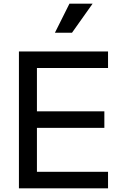

<svg xmlns="http://www.w3.org/2000/svg" viewBox="-20 -1025 646 1045"><path d="M83 0H568V-90H181V-329H548V-419H181V-655H568V-745H83ZM279 -847H372L484 -1005H358Z"/></svg>

Font: Mluvka Medium
Style: Regular
Weight: 500
Designer: Modified by Jiří Krblich, Original typeface by Gumpita Rahayu
Foundry: Gumpita Rahayu & Jiří Krblich
Version: Version 2.000;Glyphs 3.1.1 (3134)